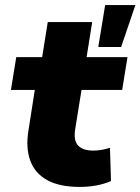

<svg xmlns="http://www.w3.org/2000/svg" viewBox="-20 -725 553 756"><path d="M294 11Q214 11 165.5 -16Q117 -43 99 -93Q81 -143 92 -211L117 -371H23L44 -500H146L168 -638H343L321 -500H482L461 -371H301L276 -216Q269 -171 288 -151.5Q307 -132 348 -132Q364 -132 380.5 -135Q397 -138 413 -143L417 -12Q389 0 358 5.5Q327 11 294 11ZM367 -540 394 -705H513L457 -540Z"/></svg>

Font: Nunito Sans 9pt Black
Style: Italic
Weight: 900
Italic angle: -9°
Version: Version 3.101;gftools[0.9.27]